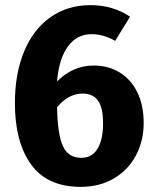

<svg xmlns="http://www.w3.org/2000/svg" viewBox="-20 -710 604 747"><path d="M539 -231Q539 -162 509 -105.5Q479 -49 423.5 -16Q368 17 294 17Q164 17 101 -70Q38 -157 38 -309Q38 -423 73.5 -509Q109 -595 175.5 -642.5Q242 -690 332 -690Q419 -690 486 -645L428 -551Q383 -577 336 -577Q279 -577 244 -529Q209 -481 202 -393Q263 -455 345 -455Q401 -455 445 -428.5Q489 -402 514 -351.5Q539 -301 539 -231ZM381 -229Q381 -292 361 -319Q341 -346 301 -346Q247 -346 202 -293Q204 -186 225 -141Q246 -96 296 -96Q338 -96 359.5 -131.5Q381 -167 381 -229Z"/></svg>

Font: FiraGOUPP
Style: Bold
Weight: 700
Designer: bBox Type
Foundry: bBox Type GmbH
Version: Version 1.001